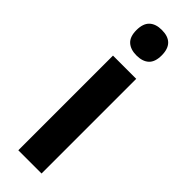

<svg xmlns="http://www.w3.org/2000/svg" viewBox="-258 -772 783 783"><g transform="rotate(45 133.5 -380.5)"><path d="M133 -761Q206 -761 206 -687Q206 -649 187 -631.5Q168 -614 133 -614Q99 -614 79.5 -631.5Q60 -649 60 -687Q60 -725 79 -743Q98 -761 133 -761ZM200 -546V0H66V-546Z"/></g></svg>

Font: Noto Sans Gurmukhi UI Condensed
Style: Bold
Weight: 700
Width: 3
Designer: Jelle Bosma - Monotype Design Team
Foundry: Monotype Imaging Inc.
Version: Version 2.004; ttfautohint (v1.8.4.7-5d5b)